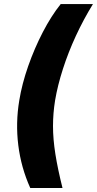

<svg xmlns="http://www.w3.org/2000/svg" viewBox="-20 -792 479 948"><path d="M75.2 -296.4Q88.4 -377.4 119.1 -465.3Q149.9 -553.2 191.4 -633.3Q232.9 -713.4 279.8 -772H439Q392.6 -696.8 354.7 -615Q316.9 -533.2 290.8 -451.9Q264.6 -370.6 252 -296.4Q241.7 -232.9 241.7 -169.2Q241.7 -105.5 253.4 -31.5Q265.1 42.5 288.6 136.2H129.4Q84 35.2 70.3 -75Q56.6 -185.1 75.2 -296.4Z"/></svg>

Font: Inter Extra Bold
Style: Italic
Weight: 800
Italic angle: -9.39999°
Designer: Rasmus Andersson
Foundry: rsms
Version: Version 4.000;git-3c8e0fc